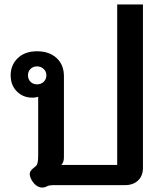

<svg xmlns="http://www.w3.org/2000/svg" viewBox="-20 -834 715 865"><path d="M171 11Q143 11 123 -22Q114 -39 114 -49Q114 -58 119.5 -65.5Q125 -73 137 -82Q146 -88 149 -99.5Q152 -111 152 -132V-398Q141 -394 126 -394Q84 -394 56 -422Q28 -450 28 -495Q28 -541 60 -572Q92 -603 147 -603Q202 -603 235 -572.5Q268 -542 268 -491V-125Q268 -102 256 -91H508V-814H624V-77Q624 -42 602 -21Q580 0 544 0H223Q201 0 190 6Q182 11 171 11ZM189 -495Q189 -512 176.5 -523.5Q164 -535 147 -535Q129 -535 117.5 -523.5Q106 -512 106 -495Q106 -477 117.5 -465.5Q129 -454 147 -454Q165 -454 177 -465.5Q189 -477 189 -495Z"/></svg>

Font: Niramit SemiBold
Style: Regular
Weight: 600
Designer: Katatrad Aksorn Co.,Ltd.
Foundry: Cadson Demak Co.,Ltd.
Version: Version 1.001; ttfautohint (v1.6)